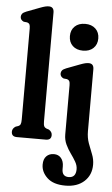

<svg xmlns="http://www.w3.org/2000/svg" viewBox="-64 -783 626 1071"><g transform="rotate(5 249.0 -248.0)"><path d="M194 -710V-100.5Q194 -81.5 198 -73.5Q202 -65.5 211 -62L225 -57.5Q243.5 -46 243.5 -28Q243.5 0 213 0H51Q20.5 0 20.5 -28Q20.5 -46 39 -57.5L52.5 -62Q62 -65.5 65.8 -73.5Q69.5 -81.5 69.5 -100.5V-609.5Q69.5 -626 65.8 -632.8Q62 -639.5 52.5 -642.5L33 -644.5Q14 -653 14 -670.5Q14 -680.5 20 -688Q26 -695.5 42.5 -702L115 -729.5Q134.5 -737 145.5 -739.5Q156.5 -742 165.5 -742Q194 -742 194 -710ZM376 -512.5Q339.5 -512.5 318 -533Q296.5 -553.5 296.5 -587.5Q296.5 -621.5 318 -642Q339.5 -662.5 376 -662.5Q412 -662.5 433.8 -642Q455.5 -621.5 455.5 -587.5Q455.5 -553.5 433.8 -533Q412 -512.5 376 -512.5ZM443 -68Q443 -30.5 454.2 0Q465.5 30.5 476.8 58.5Q488 86.5 488 116.5Q488 174.5 448.8 210.2Q409.5 246 343.5 246Q276.5 246 242 213.8Q207.5 181.5 207.5 140Q207.5 109 223.5 92.8Q239.5 76.5 265.5 76.5Q291 76.5 305.8 94.2Q320.5 112 320.5 141V155.5Q320.5 197 358.5 197Q398.5 196.5 398.5 149.5Q398.5 128.5 386.5 107.8Q374.5 87 358.5 65Q342.5 43 330.5 17.5Q318.5 -8 318.5 -38.5V-313.5Q318.5 -330 314.8 -336.8Q311 -343.5 301.5 -346.5L282 -348.5Q263 -357 263 -374.5Q263 -384.5 269 -392Q275 -399.5 291.5 -406L364 -433.5Q383.5 -441 394.5 -443.5Q405.5 -446 414.5 -446Q443 -446 443 -414Z"/></g></svg>

Font: Fraunces 144pt S100 SemiBold
Style: Regular
Weight: 600
Version: Version 1.000; ttfautohint (v1.8.3)